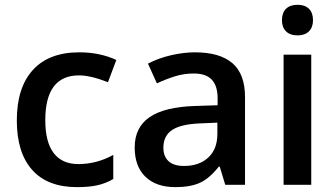

<svg xmlns="http://www.w3.org/2000/svg" viewBox="-20 -767 1394 797"><path d="M299.8 9.8Q177.2 9.8 113.5 -61.8Q49.8 -133.3 49.8 -267.1Q49.8 -403.3 116.5 -476.6Q183.1 -549.8 309.1 -549.8Q394.5 -549.8 462.9 -518.1L428.2 -425.8Q355.5 -454.1 308.1 -454.1Q168 -454.1 168 -268.1Q168 -177.2 202.9 -131.6Q237.8 -85.9 305.2 -85.9Q381.8 -85.9 450.2 -124V-23.9Q419.4 -5.9 384.5 2Q349.6 9.8 299.8 9.8Z M915 0 892.1 -75.2H888.2Q849.1 -25.9 809.6 -8.1Q770 9.8 708 9.8Q628.4 9.8 583.7 -33.2Q539.1 -76.2 539.1 -154.8Q539.1 -238.3 601.1 -280.8Q663.1 -323.2 790 -327.1L883.3 -330.1V-358.9Q883.3 -410.6 859.1 -436.3Q835 -461.9 784.2 -461.9Q742.7 -461.9 704.6 -449.7Q666.5 -437.5 631.3 -420.9L594.2 -502.9Q638.2 -525.9 690.4 -537.8Q742.7 -549.8 789.1 -549.8Q892.1 -549.8 944.6 -504.9Q997.1 -460 997.1 -363.8V0ZM744.1 -78.1Q806.6 -78.1 844.5 -113Q882.3 -147.9 882.3 -210.9V-257.8L813 -254.9Q731.9 -252 695.1 -227.8Q658.2 -203.6 658.2 -153.8Q658.2 -117.7 679.7 -97.9Q701.2 -78.1 744.1 -78.1Z M1272 0H1157.2V-540H1272ZM1150.4 -683.1Q1150.4 -713.9 1167.2 -730.5Q1184.1 -747.1 1215.3 -747.1Q1245.6 -747.1 1262.5 -730.5Q1279.3 -713.9 1279.3 -683.1Q1279.3 -653.8 1262.5 -637Q1245.6 -620.1 1215.3 -620.1Q1184.1 -620.1 1167.2 -637Q1150.4 -653.8 1150.4 -683.1Z"/></svg>

Font: f0_21440          
Style: Regular
Weight: 600
Foundry: Ascender Corporation
Version: Version 1.10